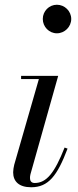

<svg xmlns="http://www.w3.org/2000/svg" viewBox="-20 -780 327 810"><path d="M160.5 -700C160.5 -667 187 -639.5 220 -639.5C253 -639.5 280.5 -667 280.5 -700C280.5 -733 253 -760 220 -760C187 -760 160.5 -733 160.5 -700ZM265 -153 252.5 -157.5C210.5 -51 176.5 -8 126.5 -8C111.5 -8 106.5 -17.5 106.5 -29C106.5 -33.5 107 -39.5 108.5 -45L225.5 -460H69V-446.5H144L40 -85C37.5 -74 35.5 -63 35.5 -53C35.5 -15 59.5 10 111.5 10C184 10 221.5 -38 265 -153Z"/></svg>

Font: Bodoni* 16pt
Style: Italic
Weight: 400
Italic angle: -13°
Version: Version 2.3